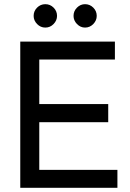

<svg xmlns="http://www.w3.org/2000/svg" viewBox="-20 -899 623 919"><path d="M77 0V-700H530V-614H168V-401H498V-314H168V-86H542V0ZM197 -767Q174 -767 157.5 -784Q141 -801 141 -823Q141 -846 157.5 -862.5Q174 -879 197 -879Q220 -879 236.5 -862.5Q253 -846 253 -823Q253 -801 236.5 -784Q220 -767 197 -767ZM387 -767Q365 -767 348.5 -784Q332 -801 332 -823Q332 -846 348.5 -862.5Q365 -879 387 -879Q410 -879 426.5 -862.5Q443 -846 443 -823Q443 -801 426.5 -784Q410 -767 387 -767Z"/></svg>

Font: Zen Kaku Gothic Antique Medium
Style: Regular
Weight: 500
Designer: Yoshimichi Ohira
Foundry: Positype
Version: Version 1.002